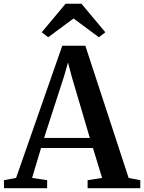

<svg xmlns="http://www.w3.org/2000/svg" viewBox="-40 -988 756 1008"><path d="M44.5 -54 287 -748H408L635.5 -53.5L696.5 -42V0H420V-42L496 -54L448 -211H175.5L128.5 -54L207.5 -42V0H-19L-19.5 -42ZM431.5 -264 336.5 -586 317 -660 295.5 -585 191.5 -264ZM213 -792.5 179 -818.5 304.5 -968.5H387.5L513 -818.5L479 -792.5L346 -891Z"/></svg>

Font: Merriweather 60pt SemiBold
Style: Regular
Weight: 600
Version: Version 2.100